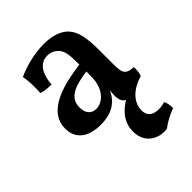

<svg xmlns="http://www.w3.org/2000/svg" viewBox="-205 -575 933 933"><g transform="rotate(-45 261.5 -109.0)"><path d="M433 153C399 153 368 141 368 97C368 48 406 -1 483 -23C490 -39 492 -60 490 -78C438 -81 430 -97 430 -158V-256C430 -347 418 -394 387 -426C363 -449 324 -467 260 -467C202 -467 130 -451 75 -425C82 -389 83 -344 80 -310C96 -303 124 -301 148 -301C151 -350 170 -415 232 -415C254 -415 275 -407 291 -388C308 -367 312 -343 312 -274C212 -260 43 -231 43 -102C43 -33 92 7 179 7C229 7 265 -6 290 -28C307 -42 320 -61 329 -82C327 -70 326 -58 326 -49C326 -17 334 0 351 8C283 50 266 98 266 140C266 219 325 249 373 249C381 249 386 249 393 247C420 226 452 210 484 198C486 180 481 158 474 146C460 151 446 153 433 153ZM312 -194C312 -103 260 -63 218 -63C189 -63 165 -82 165 -126C165 -199 237 -215 312 -226Z"/></g></svg>

Font: Vollkorn Semibold
Style: Regular
Weight: 600
Designer: Friedrich Althausen
Foundry: Friedrich Althausen
Version: Version 4.015;PS 004.015;hotconv 1.0.88;makeotf.lib2.5.64775